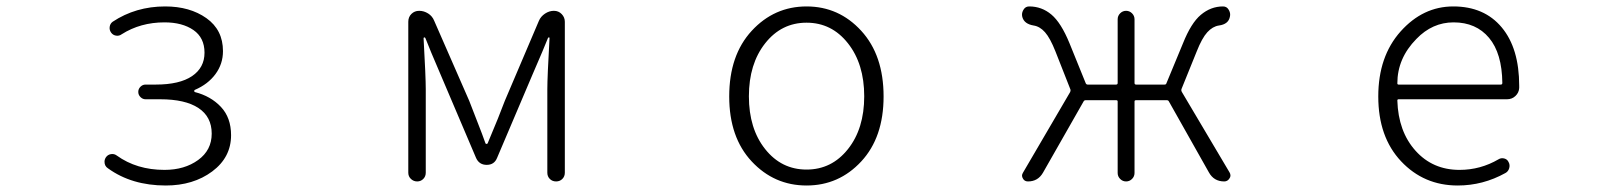

<svg xmlns="http://www.w3.org/2000/svg" viewBox="-20 -567 5040 600"><path d="M498 12.7Q391.6 12.7 317.4 -41Q306.6 -47.9 306.6 -61.5Q306.6 -69.3 311.5 -76.2Q317.4 -84 327.1 -85.4Q336.9 -86.9 344.7 -81.1Q407.2 -36.1 494.1 -36.1Q556.6 -36.1 599.1 -66.9Q641.6 -97.7 641.6 -149.4Q641.6 -202.1 600.1 -229.5Q558.6 -256.8 480.5 -256.8H434.6Q425.8 -256.8 418.9 -263.7Q412.1 -270.5 412.1 -279.8Q412.1 -289.1 418.9 -295.9Q425.8 -302.7 434.6 -302.7H466.8Q541 -302.7 580.1 -329.1Q619.1 -355.5 619.1 -402.3Q619.1 -449.2 584.5 -473.1Q549.8 -497.1 494.1 -497.1Q418.9 -497.1 360.4 -460Q352.5 -454.1 342.8 -455.6Q333 -457 327.1 -465.3Q321.3 -473.6 322.8 -483.4Q324.2 -493.2 332 -499Q404.3 -546.9 496.1 -546.9Q573.2 -546.9 625 -510.3Q676.8 -473.6 676.8 -407.2Q676.8 -367.2 653.3 -335.4Q629.9 -303.7 588.9 -286.1Q586.9 -285.2 586.9 -282.7Q586.9 -280.3 588.9 -279.3Q638.7 -266.6 670.4 -232.9Q702.1 -199.2 702.1 -144.5Q702.1 -75.2 643.1 -31.2Q584 12.7 498 12.7Z M1255.9 -27.3V-499Q1255.9 -513.7 1265.6 -523.4Q1275.4 -533.2 1290 -533.2Q1304.7 -533.2 1317.9 -524.9Q1331.1 -516.6 1336.9 -502L1446.3 -252Q1452.1 -236.3 1470.2 -190.4Q1488.3 -144.5 1497.1 -119.1Q1498 -117.2 1500.5 -117.2Q1502.9 -117.2 1503.9 -119.1Q1541 -207 1557.6 -252L1664.1 -502Q1669.9 -515.6 1683.1 -524.4Q1696.3 -533.2 1710.9 -533.2Q1725.6 -533.2 1735.4 -522.9Q1745.1 -512.7 1745.1 -499V-27.3Q1745.1 -15.6 1737.3 -7.8Q1729.5 0 1717.8 0Q1706.1 0 1698.2 -7.8Q1690.4 -15.6 1690.4 -27.3V-288.1Q1690.4 -326.2 1697.3 -448.2Q1697.3 -450.2 1695.3 -450.2Q1693.4 -450.2 1692.4 -448.2Q1679.7 -416 1644.5 -335L1533.2 -73.2Q1524.4 -51.8 1501 -51.8Q1477.5 -51.8 1467.8 -73.2L1356.4 -335Q1323.2 -412.1 1309.6 -447.3Q1308.6 -450.2 1306.2 -450.2Q1303.7 -450.2 1303.7 -447.3Q1310.5 -326.2 1310.5 -288.1V-27.3Q1310.5 -15.6 1302.7 -7.8Q1294.9 0 1283.7 0Q1272.5 0 1264.2 -7.8Q1255.9 -15.6 1255.9 -27.3Z M2258.8 -265.6Q2258.8 -394.5 2329.1 -470.7Q2399.4 -546.9 2500.5 -546.9Q2601.6 -546.9 2671.4 -470.7Q2741.2 -394.5 2741.2 -265.6Q2741.2 -137.7 2671.4 -62.5Q2601.6 12.7 2500.5 12.7Q2399.4 12.7 2329.1 -62.5Q2258.8 -137.7 2258.8 -265.6ZM2371.1 -101.1Q2421.9 -37.1 2500.5 -37.1Q2579.1 -37.1 2629.9 -101.1Q2680.7 -165 2680.7 -266.1Q2680.7 -367.2 2629.9 -431.6Q2579.1 -496.1 2500.5 -496.1Q2421.9 -496.1 2371.1 -431.6Q2320.3 -367.2 2320.3 -266.1Q2320.3 -165 2371.1 -101.1Z M3671.9 -288.1Q3670.9 -284.2 3672.9 -280.3L3822.3 -28.3Q3825.2 -23.4 3825.2 -18.6Q3825.2 -13.7 3822.3 -9.8Q3816.4 0 3805.7 0Q3773.4 0 3757.8 -28.3L3632.8 -250Q3630.9 -253.9 3626 -253.9H3530.3Q3525.4 -253.9 3525.4 -250V-26.4Q3525.4 -15.6 3517.6 -7.8Q3509.8 0 3499 0Q3488.3 0 3480.5 -7.8Q3472.7 -15.6 3472.7 -26.4V-250Q3472.7 -253.9 3467.8 -253.9H3373Q3368.2 -253.9 3366.2 -250L3239.3 -27.3Q3223.6 0 3192.4 0Q3181.6 0 3176.8 -8.8Q3173.8 -13.7 3173.8 -18.1Q3173.8 -22.5 3176.8 -27.3L3324.2 -279.3Q3326.2 -283.2 3325.2 -287.1L3278.3 -406.2Q3261.7 -448.2 3245.6 -466.3Q3229.5 -484.4 3210 -487.3Q3180.7 -492.2 3174.8 -513.7Q3173.8 -517.6 3173.8 -521.5Q3173.8 -529.3 3178.7 -537.1Q3184.6 -546.9 3196.3 -546.9Q3235.4 -546.9 3265.6 -521.5Q3295.9 -496.1 3322.3 -431.6L3373 -306.6Q3375 -302.7 3378.9 -302.7H3467.8Q3472.7 -302.7 3472.7 -307.6V-506.8Q3472.7 -517.6 3480.5 -525.4Q3488.3 -533.2 3499 -533.2Q3509.8 -533.2 3517.6 -525.4Q3525.4 -517.6 3525.4 -506.8V-307.6Q3525.4 -302.7 3530.3 -302.7H3619.1Q3624 -302.7 3625 -306.6L3676.8 -431.6Q3702.1 -495.1 3732.4 -520.5Q3763.7 -546.9 3801.8 -546.9Q3813.5 -546.9 3819.3 -537.1Q3824.2 -529.3 3824.2 -521.5Q3824.2 -517.6 3823.2 -513.7Q3818.4 -491.2 3789.1 -487.3Q3769.5 -484.4 3752.9 -466.3Q3736.3 -448.2 3719.7 -406.2Z M4535.2 12.7Q4429.7 12.7 4358.4 -63Q4287.1 -138.7 4287.1 -265.6Q4287.1 -390.6 4356.9 -468.8Q4426.8 -546.9 4521.5 -546.9Q4618.2 -546.9 4672.9 -481.4Q4727.5 -416 4727.5 -298.8Q4727.5 -294.9 4727.5 -292Q4726.6 -277.3 4715.8 -267.1Q4705.1 -256.8 4689.5 -256.8H4350.6Q4346.7 -256.8 4346.7 -252.9Q4349.6 -156.2 4403.3 -96.2Q4457 -36.1 4541 -36.1Q4606.4 -36.1 4663.1 -69.3Q4670.9 -74.2 4680.7 -71.8Q4690.4 -69.3 4694.3 -60.5Q4699.2 -51.8 4696.3 -41.5Q4693.4 -31.2 4684.6 -26.4Q4614.3 12.7 4535.2 12.7ZM4346.7 -306.6Q4346.7 -302.7 4350.6 -302.7H4669.9Q4674.8 -302.7 4674.8 -307.6Q4674.8 -307.6 4674.8 -307.6Q4673.8 -400.4 4633.3 -448.7Q4592.8 -497.1 4522.5 -497.1Q4456.1 -497.1 4406.2 -445.3Q4346.7 -384.8 4346.7 -306.6Z"/></svg>

Font: Gen Jyuu Gothic L Monospace Light
Style: Regular
Weight: 300
Designer: [Source Han Sans]
Ryoko NISHIZUKA  (kana & ideographs); Paul D. Hunt (Latin, Greek & Cyrillic); Wenlong ZHANG  (bopomofo
Version: Version 1.002.20150607